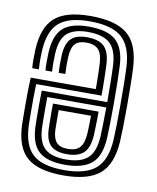

<svg xmlns="http://www.w3.org/2000/svg" viewBox="-73 -667 602 734"><g transform="rotate(10 227.5 -300.0)"><path d="M220.3 -609.2Q318.1 -609.2 363.4 -571.5Q408.6 -533.8 413.8 -445.9Q415.4 -416.4 416 -376.5Q416.7 -336.6 416.6 -294.6Q416.5 -252.6 415.8 -215.9Q415.1 -179.1 413.8 -155.9Q408.1 -66.9 363.1 -28.8Q318.1 9.2 221.9 9.2Q127 9.2 82.5 -27.4Q38 -64 33.9 -151.2Q33.7 -158.9 33.4 -180.4Q33.1 -201.9 33 -230.2Q32.8 -258.4 33.3 -287Q33.8 -315.6 35 -337.3H287.7Q287.6 -358 287.3 -375.6Q287 -393.1 286.6 -408.6Q286.2 -424 285.4 -437.7Q283.4 -474.5 268.2 -490.4Q253.1 -506.3 220.3 -506.3Q191.7 -506.3 178 -491.2Q164.2 -476.1 162.4 -439.7Q161.8 -425.7 161.8 -408.2Q161.8 -390.6 162.8 -374H137Q136 -390.8 136 -409.2Q136.1 -427.5 136.7 -440.8Q138.9 -486.9 158.5 -506.9Q178.1 -526.9 220.3 -526.9Q266.3 -526.9 287.4 -506.5Q308.5 -486.1 311.1 -439.2Q312.1 -421.9 312.6 -401.8Q313.2 -381.7 313.4 -360.2Q313.7 -338.6 313.7 -316.6H59.8Q59 -293.2 58.8 -267.5Q58.6 -241.8 58.7 -218.3Q58.8 -194.7 59.1 -177.2Q59.4 -159.7 59.6 -152.5Q63.3 -76.8 100.9 -44.1Q138.5 -11.4 221.9 -11.4Q304.8 -11.4 344.1 -45Q383.3 -78.7 388.1 -157.4Q389.3 -178.4 390 -214.2Q390.8 -250 390.8 -291.9Q390.9 -333.7 390.3 -373.9Q389.6 -414.1 388.1 -443.8Q383.7 -520.6 345.2 -554.6Q306.7 -588.6 220.3 -588.6Q138.2 -588.6 100.8 -555.3Q63.4 -521.9 59.6 -444.6Q59.1 -434.3 58.9 -421.9Q58.7 -409.5 59 -397.1Q59.3 -384.7 60.3 -374H34.5Q33 -389.8 33.1 -409.4Q33.2 -429 33.9 -445.6Q38.1 -533.4 81.5 -571.3Q124.9 -609.2 220.3 -609.2ZM220.3 -568.1Q294.2 -568.1 326.5 -538.1Q358.8 -508.2 362.4 -442.5Q363.8 -414.2 364.5 -374.8Q365.1 -335.4 365.1 -293.9Q365 -252.4 364.4 -216.7Q363.7 -181 362.6 -159.8Q358.2 -88.1 323.7 -60Q289.1 -31.9 221.9 -31.9Q152.5 -31.9 120.6 -59.9Q88.6 -87.8 85.4 -153.1Q85.1 -161.7 84.7 -184.6Q84.3 -207.5 84.4 -237.2Q84.4 -266.9 85.1 -295.9H339.5Q339.5 -337.9 338.8 -375.8Q338.2 -413.8 336.8 -440Q333.4 -498 306.3 -522.7Q279.2 -547.4 220.3 -547.4Q168.1 -547.4 141.1 -524.7Q114 -502 111.1 -443.3Q110.4 -427.9 110.3 -409.9Q110.2 -391.8 111.5 -374H85.8Q84.5 -391 84.6 -409.1Q84.6 -427.3 85.4 -443.9Q88.7 -510.2 120 -539.1Q151.2 -568.1 220.3 -568.1ZM339.3 -275.2H110.4Q110.1 -250.1 110.1 -225.6Q110.1 -201.1 110.4 -182Q110.8 -162.9 111.1 -153.9Q113.7 -99.9 139.5 -76.2Q165.4 -52.6 221.9 -52.6Q278.2 -52.6 305.7 -77.1Q333.2 -101.6 336.8 -161.4Q337.8 -180.1 338.4 -211.1Q339 -242.1 339.3 -275.2ZM313.3 -254.5Q313.3 -242.6 312.9 -224.7Q312.4 -206.8 312 -189.7Q311.5 -172.7 311.1 -162.7Q308.1 -113.6 286.8 -93.4Q265.5 -73.1 221.9 -73.1Q178.9 -73.1 158.9 -92.2Q138.9 -111.2 136.9 -154.4Q136.5 -163 136.3 -179Q136 -195 135.9 -214.7Q135.9 -234.5 136.1 -254.5ZM287.4 -233.8H161.8Q161.8 -217.4 161.9 -201.4Q162 -185.4 162.2 -173.3Q162.3 -161.3 162.4 -156.8Q163.9 -123.5 177.6 -108.6Q191.3 -93.7 221.9 -93.7Q254 -93.7 268.6 -110.4Q283.2 -127.1 285.4 -163.8Q286 -174.7 286.3 -185.7Q286.6 -196.7 286.9 -208.5Q287.2 -220.4 287.4 -233.8Z"/></g></svg>

Font: Big Shoulders Inline Text SC Thin
Style: Regular
Weight: 100
Designer: Patric King
Foundry: XO Type Co
Version: Version 2.002